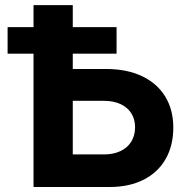

<svg xmlns="http://www.w3.org/2000/svg" viewBox="-20 -748 741 768"><path d="M404.3 -472.1Q486.8 -472.1 547.5 -443.6Q608.1 -415.1 640.7 -362.2Q673.2 -309.2 673.2 -237.9Q673.2 -165.3 642.4 -111.7Q611.6 -58 554.1 -29Q496.5 0 418.4 0H114.1V-727.5H271.1V-130.3H395.7Q433.5 -130.3 461.6 -143.5Q489.7 -156.6 505 -181.3Q520.3 -206 520.3 -239.1Q520.3 -271.2 505 -295.2Q489.7 -319.1 461.6 -331.9Q433.5 -344.7 395.7 -344.7H214.1V-472.1ZM10.4 -639.6H446.3V-533.4H10.4Z"/></svg>

Font: Intratopia Thin
Style: Regular
Weight: 100
Designer: Rasmus Andersson
Foundry: rsms
Version: Version 3.000;Glyphs 3.2.3 (3260)